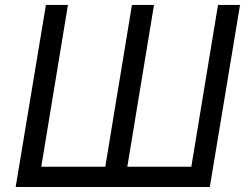

<svg xmlns="http://www.w3.org/2000/svg" viewBox="-20 -747 992 767"><path d="M163.4 -727.3H251.4L144.9 -81H400.6L507.1 -727.3H595.2L488.6 -81H744.3L850.9 -727.3H938.9L818.2 0H42.6Z"/></svg>

Font: Inter UI
Style: Italic
Weight: 400
Italic angle: -9.39999°
Designer: Rasmus Andersson
Foundry: rsms
Version: 3.2;8d6f07862